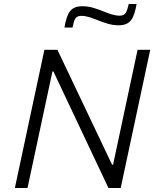

<svg xmlns="http://www.w3.org/2000/svg" viewBox="-20 -936 781 956"><path d="M301 -799H341C350 -842 356 -857 385 -857C414 -857 439 -846 465 -836C499 -823 532 -810 569 -810C629 -810 647 -841 660 -916H621C611 -874 605 -858 576 -858C547 -858 522 -869 496 -879C462 -892 429 -905 392 -905C332 -905 314 -875 301 -799ZM201 -688 54 0H117L241 -580H246L520 0H581L728 -688H665L543 -116H538L266 -688Z"/></svg>

Font: Saira UNSAM Light Italic
Style: Regular
Weight: 300
Italic angle: -12°
Designer: Hector Gatti with collaboration of the Omnibus-Type team
Foundry: Omnibus-Type
Version: Version 0.072;PS 000.072;hotconv 1.0.88;makeotf.lib2.5.64775